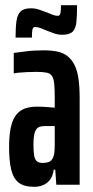

<svg xmlns="http://www.w3.org/2000/svg" viewBox="-20 -712 357 740"><path d="M112 8Q72 8 51.5 -8.5Q31 -25 23 -59Q15 -93 15 -147Q15 -203 26 -237Q37 -271 60.5 -286Q84 -301 123 -301Q132 -301 141.5 -300.5Q151 -300 160.5 -299.5Q170 -299 178 -298Q186 -297 191 -297V-335Q191 -369 189 -389Q187 -409 180.5 -419Q174 -429 159.5 -432Q145 -435 119 -435Q99 -435 82.5 -434Q66 -433 53.5 -432Q41 -431 33 -429V-508Q49 -510 79.5 -514Q110 -518 149 -518Q179 -518 202 -513Q225 -508 241 -495Q257 -482 267.5 -461Q278 -440 282.5 -408.5Q287 -377 287 -333V0H197L193 -58H187Q184 -34 173 -19.5Q162 -5 146 1.5Q130 8 112 8ZM145 -84Q155 -84 164.5 -86.5Q174 -89 180 -97Q186 -105 189 -120Q191 -138 191 -154.5Q191 -171 191 -194V-226H152Q136 -226 127 -220.5Q118 -215 113.5 -199.5Q109 -184 109 -153Q109 -129 111.5 -113.5Q114 -98 121.5 -91Q129 -84 145 -84ZM40 -567Q40 -606 43.5 -631Q47 -656 59.5 -668Q72 -680 99 -680Q116 -680 130.5 -675Q145 -670 161 -664Q172 -659 183 -655Q194 -651 202 -651Q211 -651 213 -661Q215 -671 215 -692H277Q277 -652 274.5 -627Q272 -602 260 -590Q248 -578 220 -578Q204 -578 189.5 -583Q175 -588 160 -594Q149 -599 137 -603.5Q125 -608 116 -608Q107 -608 105 -598Q103 -588 103 -567Z"/></svg>

Font: Saira UltraCondensed
Style: Bold
Weight: 700
Width: 1
Designer: Hector Gatti with collaboration of the Omnibus-Type team
Foundry: Omnibus-Type
Version: Version 1.101